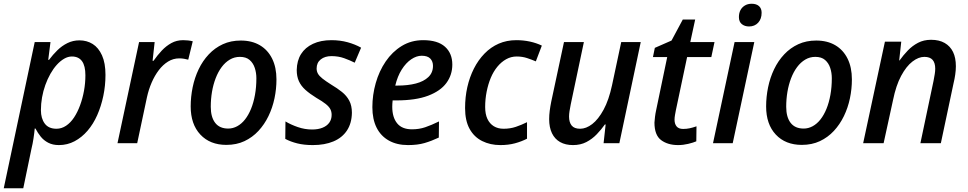

<svg xmlns="http://www.w3.org/2000/svg" viewBox="-47 -763 5158 1023"><path d="M-27 240 138 -539H222L210 -444H214Q235 -472 259 -495.5Q283 -519 312.5 -533.5Q342 -548 376 -548Q416 -548 447 -528.5Q478 -509 496.5 -468Q515 -427 515 -364Q515 -307 503.5 -252Q492 -197 471 -149.5Q450 -102 419.5 -66.5Q389 -31 350.5 -10.5Q312 10 267 10Q234 10 210 -2.5Q186 -15 170 -35Q154 -55 142 -78H138Q136 -55 131.5 -25.5Q127 4 121 28L77 240ZM254 -77Q281 -77 305 -93Q329 -109 347.5 -137Q366 -165 379.5 -201.5Q393 -238 400.5 -279Q408 -320 408 -362Q408 -412 390 -437Q372 -462 336 -462Q315 -462 294.5 -450Q274 -438 255.5 -417.5Q237 -397 221.5 -369.5Q206 -342 194.5 -310Q183 -278 177 -244Q171 -210 171 -176Q171 -132 191.5 -104.5Q212 -77 254 -77Z M579 0 694 -539H777L766 -439H771Q792 -469 815 -493.5Q838 -518 866 -533.5Q894 -549 929 -549Q942 -549 955.5 -547.5Q969 -546 980 -543L956 -445Q945 -448 933 -450Q921 -452 908 -452Q876 -452 848.5 -435Q821 -418 799 -389Q777 -360 761 -323Q745 -286 736 -245L684 0Z M1159 9Q1072 9 1020.5 -46Q969 -101 969 -196Q969 -247 979.5 -298Q990 -349 1011.5 -394Q1033 -439 1065.5 -473.5Q1098 -508 1140.5 -527.5Q1183 -547 1236 -547Q1295 -547 1337.5 -522Q1380 -497 1403 -450.5Q1426 -404 1426 -340Q1426 -289 1415.5 -239Q1405 -189 1383.5 -144.5Q1362 -100 1330 -65.5Q1298 -31 1255.5 -11Q1213 9 1159 9ZM1169 -78Q1194 -78 1217 -90.5Q1240 -103 1258.5 -126.5Q1277 -150 1290.5 -183Q1304 -216 1311.5 -257.5Q1319 -299 1319 -346Q1319 -375 1310.5 -401Q1302 -427 1283 -443.5Q1264 -460 1231 -460Q1202 -460 1177.5 -445.5Q1153 -431 1134 -405.5Q1115 -380 1102 -346Q1089 -312 1082.5 -273.5Q1076 -235 1076 -194Q1076 -139 1099.5 -108.5Q1123 -78 1169 -78Z M1620 10Q1573 10 1537 1Q1501 -8 1473 -23L1474 -116Q1502 -99 1539.5 -86Q1577 -73 1616 -73Q1648 -73 1671.5 -82.5Q1695 -92 1707.5 -109.5Q1720 -127 1720 -151Q1720 -168 1713 -181.5Q1706 -195 1688.5 -209Q1671 -223 1638 -242Q1604 -263 1580.5 -284Q1557 -305 1545.5 -330.5Q1534 -356 1534 -390Q1535 -440 1557 -475Q1579 -510 1620.5 -529.5Q1662 -549 1719 -549Q1765 -549 1805 -538Q1845 -527 1877 -509L1843 -429Q1817 -442 1786.5 -453Q1756 -464 1719 -464Q1684 -464 1662 -446.5Q1640 -429 1640 -398Q1640 -383 1647 -370.5Q1654 -358 1671 -344.5Q1688 -331 1718 -312Q1750 -293 1775 -273Q1800 -253 1814 -226.5Q1828 -200 1828 -162Q1827 -106 1801.5 -67.5Q1776 -29 1729.5 -9.5Q1683 10 1620 10Z M2127 10Q2068 10 2025 -14Q1982 -38 1959.5 -83Q1937 -128 1937 -192Q1937 -257 1955 -320.5Q1973 -384 2008 -435.5Q2043 -487 2093.5 -518Q2144 -549 2208 -549Q2285 -549 2324 -514Q2363 -479 2363 -419Q2363 -364 2331.5 -321Q2300 -278 2234 -253Q2168 -228 2064 -228H2045Q2044 -219 2043.5 -210.5Q2043 -202 2043 -194Q2043 -138 2069 -106Q2095 -74 2148 -74Q2186 -74 2218.5 -85Q2251 -96 2292 -116L2291 -30Q2253 -12 2215.5 -1Q2178 10 2127 10ZM2070 -307Q2126 -307 2168.5 -318Q2211 -329 2235.5 -352.5Q2260 -376 2260 -412Q2260 -436 2245.5 -451Q2231 -466 2200 -466Q2172 -466 2144 -447Q2116 -428 2093.5 -392.5Q2071 -357 2059 -307Z M2619 10Q2565 10 2522 -11.5Q2479 -33 2455 -76.5Q2431 -120 2431 -187Q2431 -246 2443 -299Q2455 -352 2478 -397.5Q2501 -443 2534.5 -477.5Q2568 -512 2610.5 -530.5Q2653 -549 2704 -549Q2742 -549 2776.5 -541.5Q2811 -534 2840 -520L2808 -436Q2787 -445 2761.5 -453.5Q2736 -462 2706 -462Q2676 -462 2650 -447.5Q2624 -433 2603 -407.5Q2582 -382 2568 -348.5Q2554 -315 2546 -275Q2538 -235 2538 -193Q2538 -155 2550 -129.5Q2562 -104 2584 -90.5Q2606 -77 2636 -77Q2671 -77 2701 -87Q2731 -97 2761 -112V-24Q2732 -9 2697 0.5Q2662 10 2619 10Z M3006 10Q2966 10 2937.5 -6Q2909 -22 2894 -53Q2879 -84 2879 -128Q2879 -150 2882 -173Q2885 -196 2890 -221L2958 -539H3064L2994 -207Q2990 -187 2987.5 -171Q2985 -155 2985 -142Q2985 -111 2999 -94Q3013 -77 3044 -77Q3076 -77 3108.5 -102Q3141 -127 3169 -178.5Q3197 -230 3214 -309L3263 -539H3367L3253 0H3169L3180 -100H3176Q3157 -73 3132.5 -47.5Q3108 -22 3077 -6Q3046 10 3006 10Z M3566 10Q3511 10 3475.5 -16.5Q3440 -43 3440 -110Q3441 -124 3443 -141Q3445 -158 3449 -176L3508 -459H3432L3442 -508L3531 -547L3591 -659H3657L3631 -539H3760L3743 -459H3614L3554 -175Q3552 -164 3549.5 -150.5Q3547 -137 3547 -125Q3547 -103 3558 -89.5Q3569 -76 3593 -76Q3611 -76 3627.5 -79.5Q3644 -83 3664 -90L3663 -10Q3647 -3 3620 3.5Q3593 10 3566 10Z M3752 0 3867 -539H3972L3857 0ZM3944 -622Q3921 -622 3905.5 -634.5Q3890 -647 3890 -672Q3890 -693 3898 -708.5Q3906 -724 3921.5 -733.5Q3937 -743 3958 -743Q3983 -743 3997 -730.5Q4011 -718 4011 -695Q4011 -662 3992.5 -642Q3974 -622 3944 -622Z M4225 9Q4138 9 4086.5 -46Q4035 -101 4035 -196Q4035 -247 4045.5 -298Q4056 -349 4077.5 -394Q4099 -439 4131.5 -473.5Q4164 -508 4206.5 -527.5Q4249 -547 4302 -547Q4361 -547 4403.5 -522Q4446 -497 4469 -450.5Q4492 -404 4492 -340Q4492 -289 4481.5 -239Q4471 -189 4449.5 -144.5Q4428 -100 4396 -65.5Q4364 -31 4321.5 -11Q4279 9 4225 9ZM4235 -78Q4260 -78 4283 -90.5Q4306 -103 4324.5 -126.5Q4343 -150 4356.5 -183Q4370 -216 4377.5 -257.5Q4385 -299 4385 -346Q4385 -375 4376.5 -401Q4368 -427 4349 -443.5Q4330 -460 4297 -460Q4268 -460 4243.5 -445.5Q4219 -431 4200 -405.5Q4181 -380 4168 -346Q4155 -312 4148.5 -273.5Q4142 -235 4142 -194Q4142 -139 4165.5 -108.5Q4189 -78 4235 -78Z M4552 0 4668 -541H4755L4744 -441H4746Q4766 -469 4790 -494Q4814 -519 4844.5 -535Q4875 -551 4914 -551Q4957 -551 4986.5 -534Q5016 -517 5031 -486Q5046 -455 5046 -410Q5046 -389 5042.5 -365Q5039 -341 5034 -321L4966 0H4857L4927 -332Q4931 -353 4933.5 -368.5Q4936 -384 4936 -397Q4936 -428 4922 -444Q4908 -460 4878 -460Q4847 -460 4814.5 -435Q4782 -410 4754.5 -359Q4727 -308 4711 -229L4661 0Z"/></svg>

Font: Noto Sans Display Medium
Style: Italic
Weight: 500
Italic angle: -12°
Designer: Monotype Design Team
Foundry: Monotype Imaging Inc.
Version: Version 2.003